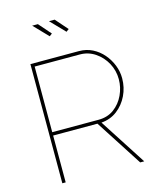

<svg xmlns="http://www.w3.org/2000/svg" viewBox="-133 -1013 907 1105"><g transform="rotate(-15 321.0 -460.5)"><path d="M99 0V-710H388Q432 -710 468.5 -691.5Q505 -673 531.5 -642Q558 -611 573 -573Q588 -535 588 -495Q588 -440 565 -392.5Q542 -345 501.5 -314Q461 -283 407 -279L587 0H563L383 -279H119V0ZM119 -299H395Q449 -299 487.5 -327.5Q526 -356 547 -401Q568 -446 568 -495Q568 -546 544 -590.5Q520 -635 479 -662.5Q438 -690 388 -690H119ZM266 -921H300L364 -848L348 -836ZM166 -921H200L264 -848L248 -836Z"/></g></svg>

Font: Raleway Thin Thin
Style: Regular
Weight: 250
Version: Version 4.026